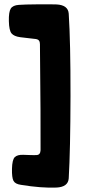

<svg xmlns="http://www.w3.org/2000/svg" viewBox="-20 -763 405 899"><path d="M169.9 -59.6Q170.9 -181.6 167 -556.6Q167 -577.1 149.4 -580.1Q142.6 -581.1 111.3 -584.5Q80.1 -587.9 74.2 -588.9Q45.9 -592.8 34.2 -606.4Q22.5 -620.1 21.5 -664.1Q20.5 -707 30.3 -722.7Q40 -738.3 68.4 -740.2Q93.8 -742.2 156.7 -742.7Q219.7 -743.2 245.1 -742.2Q298.8 -739.3 301.8 -699.2Q310.5 -565.4 310.1 -313.5Q309.6 -61.5 301.8 72.3Q298.8 112.3 245.1 115.2Q173.8 118.2 78.1 102.5Q50.8 98.6 43 83.5Q35.2 68.4 36.1 27.3Q37.1 -15.6 49.3 -27.3Q61.5 -39.1 88.9 -38.1Q90.8 -38.1 117.7 -37.1Q144.5 -36.1 152.3 -37.1Q168.9 -38.1 169.9 -59.6Z"/></svg>

Font: Gen Jyuu GothicX Heavy
Style: Bold
Weight: 900
Designer: [Source Han Sans]
Ryoko NISHIZUKA  (kana & ideographs); Paul D. Hunt (Latin, Greek & Cyrillic); Wenlong ZHANG  (bopomofo
Version: Version 1.002.20150607